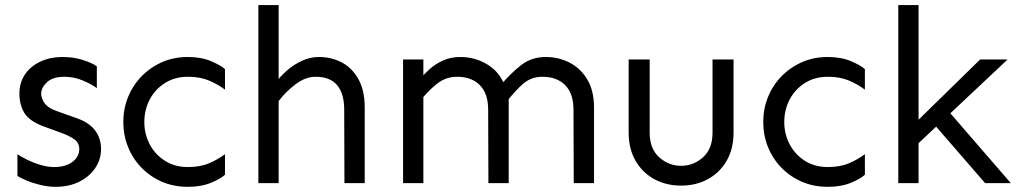

<svg xmlns="http://www.w3.org/2000/svg" viewBox="-20 -723 4016 758"><path d="M199.2 14.6Q170.9 14.6 140.1 7.3Q109.4 0 85 -10.3Q60.5 -20.5 48.8 -28.3V-114.3Q62.5 -104.5 87.4 -92.3Q112.3 -80.1 140.6 -71.8Q168.9 -63.5 193.4 -63.5Q239.3 -63.5 266.1 -84Q293 -104.5 293 -134.8Q293 -158.2 274.9 -171.9Q256.8 -185.5 222.7 -198.2L150.4 -224.6Q93.8 -246.1 75.2 -278.8Q56.6 -311.5 56.6 -353.5Q56.6 -395.5 77.6 -427.7Q98.6 -460 137.7 -479Q176.8 -498 228.5 -498Q271.5 -498 308.6 -485.8Q345.7 -473.6 362.3 -460.9V-375Q341.8 -390.6 306.6 -405.3Q271.5 -419.9 234.4 -419.9Q188.5 -419.9 165.5 -398.4Q142.6 -377 142.6 -353.5Q142.6 -335 155.8 -315.9Q168.9 -296.9 202.1 -285.2L284.2 -255.9Q332 -239.3 355.5 -208Q378.9 -176.8 378.9 -134.8Q378.9 -93.8 356 -59.6Q333 -25.4 292.5 -5.4Q252 14.6 199.2 14.6Z M721.7 14.6Q666 14.6 619.6 -5.4Q573.2 -25.4 538.6 -61Q503.9 -96.7 485.4 -143.1Q466.8 -189.5 466.8 -241.2Q466.8 -293 485.4 -339.4Q503.9 -385.7 538.6 -421.4Q573.2 -457 619.6 -477.5Q666 -498 721.7 -498Q775.4 -498 814.5 -481Q853.5 -463.9 868.2 -450.2V-369.1Q840.8 -389.6 805.7 -404.8Q770.5 -419.9 721.7 -419.9Q669.9 -419.9 630.9 -395Q591.8 -370.1 570.8 -329.6Q549.8 -289.1 549.8 -241.2Q549.8 -194.3 570.8 -153.8Q591.8 -113.3 630.9 -88.4Q669.9 -63.5 721.7 -63.5Q770.5 -63.5 805.7 -78.6Q840.8 -93.8 868.2 -114.3V-33.2Q853.5 -18.6 814.5 -2Q775.4 14.6 721.7 14.6Z M1339.8 0 1338.9 -290Q1338.9 -353.5 1311 -386.7Q1283.2 -419.9 1225.6 -419.9Q1186.5 -419.9 1147.9 -391.1Q1109.4 -362.3 1080.1 -324.2V-411.1Q1095.7 -430.7 1120.1 -450.7Q1144.5 -470.7 1175.3 -484.4Q1206.1 -498 1239.3 -498Q1289.1 -498 1330.1 -476.1Q1371.1 -454.1 1395.5 -409.7Q1419.9 -365.2 1419.9 -297.9V0ZM1000 0V-703.1H1080.1V0Z M2245.1 0 2244.1 -290Q2244.1 -353.5 2211.4 -386.7Q2178.7 -419.9 2121.1 -419.9Q2076.2 -419.9 2043.9 -391.1Q2011.7 -362.3 1982.4 -324.2L1959 -389.6Q1995.1 -432.6 2036.6 -465.3Q2078.1 -498 2134.8 -498Q2184.6 -498 2228 -476.1Q2271.5 -454.1 2298.3 -409.7Q2325.2 -365.2 2325.2 -297.9V0ZM1571.3 0V-488.3H1651.4V0ZM1908.2 0 1907.2 -290Q1907.2 -353.5 1874.5 -386.7Q1841.8 -419.9 1784.2 -419.9Q1739.3 -419.9 1703.6 -391.1Q1668 -362.3 1638.7 -324.2V-411.1Q1654.3 -430.7 1676.8 -450.7Q1699.2 -470.7 1729.5 -484.4Q1759.8 -498 1797.9 -498Q1857.4 -498 1907.7 -466.3Q1958 -434.6 1977.5 -371.1L1988.3 -347.7V0Z M2668.9 9.8Q2610.4 9.8 2563.5 -15.6Q2516.6 -41 2489.3 -87.9Q2461.9 -134.8 2461.9 -199.2V-488.3H2544.9V-199.2Q2544.9 -135.7 2582.5 -102.1Q2620.1 -68.4 2668.9 -68.4Q2717.8 -68.4 2755.4 -102.1Q2793 -135.7 2793 -199.2V-488.3H2876V-199.2Q2876 -134.8 2848.6 -87.9Q2821.3 -41 2774.4 -15.6Q2727.5 9.8 2668.9 9.8Z M3248 14.6Q3192.4 14.6 3146 -5.4Q3099.6 -25.4 3064.9 -61Q3030.3 -96.7 3011.7 -143.1Q2993.2 -189.5 2993.2 -241.2Q2993.2 -293 3011.7 -339.4Q3030.3 -385.7 3064.9 -421.4Q3099.6 -457 3146 -477.5Q3192.4 -498 3248 -498Q3301.8 -498 3340.8 -481Q3379.9 -463.9 3394.5 -450.2V-369.1Q3367.2 -389.6 3332 -404.8Q3296.9 -419.9 3248 -419.9Q3196.3 -419.9 3157.2 -395Q3118.2 -370.1 3097.2 -329.6Q3076.2 -289.1 3076.2 -241.2Q3076.2 -194.3 3097.2 -153.8Q3118.2 -113.3 3157.2 -88.4Q3196.3 -63.5 3248 -63.5Q3296.9 -63.5 3332 -78.6Q3367.2 -93.8 3394.5 -114.3V-33.2Q3379.9 -18.6 3340.8 -2Q3301.8 14.6 3248 14.6Z M3583 -135.7V-227.5L3849.6 -488.3H3958ZM3526.4 0V-703.1H3606.4V0ZM3869.1 0 3646.5 -256.8 3699.2 -313.5 3970.7 0Z"/></svg>

Font: Sen
Style: Regular
Weight: 400
Designer: Kosal Sen, Philatype
Foundry: Philatype
Version: Version 2.000;gftools[0.9.31]